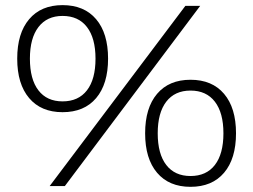

<svg xmlns="http://www.w3.org/2000/svg" viewBox="-20 -723 984 746"><path d="M223.1 -703.1Q307.1 -703.1 353.5 -648.4Q399.9 -593.8 399.9 -495.1Q399.9 -396.5 353.5 -341.8Q307.1 -287.1 223.1 -287.1Q139.6 -287.1 93.3 -341.8Q46.9 -396.5 46.9 -495.1Q46.9 -593.8 93.3 -648.4Q139.6 -703.1 223.1 -703.1ZM700.2 -700.2H757.8L231.9 0H172.9ZM223.1 -661.1Q162.6 -661.1 129.4 -617.9Q96.2 -574.7 96.2 -495.1Q96.2 -415 129.2 -372.1Q162.1 -329.1 223.1 -329.1Q284.7 -329.1 317.9 -372.1Q351.1 -415 351.1 -495.1Q351.1 -574.7 317.9 -617.9Q284.7 -661.1 223.1 -661.1ZM720.2 -413.1Q804.2 -413.1 850.6 -358.4Q897 -303.7 897 -205.1Q897 -106.4 850.6 -51.8Q804.2 2.9 720.2 2.9Q636.7 2.9 590.3 -51.8Q543.9 -106.4 543.9 -205.1Q543.9 -303.7 590.3 -358.4Q636.7 -413.1 720.2 -413.1ZM720.2 -371.1Q659.2 -371.1 626 -327.9Q592.8 -284.7 592.8 -205.1Q592.8 -125 626 -82Q659.2 -39.1 720.2 -39.1Q781.7 -39.1 814.9 -82Q848.1 -125 848.1 -205.1Q848.1 -284.7 814.9 -327.9Q781.7 -371.1 720.2 -371.1Z"/></svg>

Font: Montserrat arm Light
Style: Regular
Weight: 300
Designer: Julieta Ulanovsky
Foundry: Julieta Ulanovsky
Version: Version 6.000;PS 006.000;hotconv 1.0.88;makeotf.lib2.5.64775